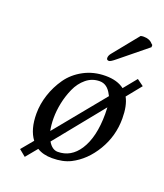

<svg xmlns="http://www.w3.org/2000/svg" viewBox="-134 -763 771 901"><g transform="rotate(20 251.5 -312.5)"><path d="M470 -477 503 -453 444 -380Q465 -342 465 -277Q465 -190 421 -116.5Q377 -43 310 -9Q272 10 218 10Q173 10 143 -9L96 48L63 21L112 -38Q78 -83 78 -162Q78 -209 93.5 -256.5Q109 -304 138 -345.5Q167 -387 215.5 -413Q264 -439 324 -439Q382 -439 417 -412ZM413 -671Q419 -673 428 -673Q458 -673 473 -655Q477 -651 479 -650V-639L345 -530Q321 -510 313 -510Q301 -510 301 -521Q301 -533 311 -545ZM381 -303 185 -61Q205 -27 233 -27Q299 -27 339 -88Q382 -154 382 -270Q382 -288 381 -303ZM370 -355Q369 -358 366 -362Q344 -406 306 -406Q268 -406 239 -382Q210 -358 193.5 -321Q177 -284 169 -245Q161 -206 161 -170Q161 -135 167 -107Z"/></g></svg>

Font: Linux Libertine O
Style: Italic
Weight: 400
Italic angle: -12°
Designer: Philipp H. Poll
Foundry: Philipp H. Poll
Version: Version 5.1.6